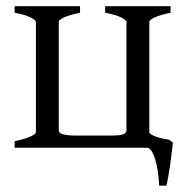

<svg xmlns="http://www.w3.org/2000/svg" viewBox="-20 -474 602 616"><path d="M236.8 -454.1V-433.1Q204.6 -426.8 187 -418.9Q169.4 -411.1 168.5 -404.3V-55.7Q168.9 -51.8 171.4 -48.8Q173.8 -45.9 180.2 -43.7Q186.5 -41.5 197.8 -40.3Q209 -39.1 226.6 -39.1H342.3Q367.7 -39.6 376.5 -43.7Q385.3 -47.9 385.7 -55.7V-403.3Q385.7 -409.2 369.4 -417.7Q353 -426.3 317.4 -433.1V-454.1H527.3V-433.1Q494.1 -426.3 476.6 -418.2Q459 -410.2 459 -403.3V-50.3Q459 -44.9 474.6 -37.8Q490.2 -30.8 522 -25.9L534.7 -16.6Q533.7 -7.3 531.5 11.5Q529.3 30.3 526.4 51.3Q523.4 72.3 520 91.8Q516.6 111.3 513.7 121.6H490.7Q489.7 98.6 486.6 77.1Q483.4 55.7 478.5 39.1Q473.6 22.5 467 12Q460.4 1.5 453.1 0H26.9V-21Q60.1 -27.8 77.6 -35.9Q95.2 -43.9 95.2 -50.8V-403.3Q95.2 -409.2 78.9 -417.7Q62.5 -426.3 26.9 -433.1V-454.1Z"/></svg>

Font: Akkhara
Style: Regular
Weight: 400
Designer: J. Victor Gaultney
Version: Version 1.00 June 13, 2006, initial release